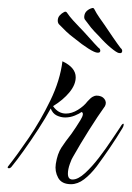

<svg xmlns="http://www.w3.org/2000/svg" viewBox="-40 -459 337 492"><path d="M265 -323Q259 -324 244 -336.5Q229 -349 214 -366Q200 -380 193.5 -388Q187 -396 179 -407Q175 -411 176 -418Q177 -426 182.5 -431Q188 -436 195 -438Q200 -440 202 -435Q207 -425 215 -413.5Q223 -402 228 -395Q236 -383 249 -364Q262 -345 269 -336Q274 -332 273 -327Q272 -322 266 -323ZM210 -324Q203 -324 186.5 -334.5Q170 -345 153 -359Q137 -371 130 -378Q123 -385 113 -395Q108 -399 108 -406Q108 -414 113 -419.5Q118 -425 124 -428Q129 -431 132 -426Q138 -417 147.5 -406.5Q157 -396 163 -390Q173 -380 188.5 -362.5Q204 -345 212 -337Q217 -334 217 -329Q217 -324 211 -324ZM142 13Q118 13 109 -3.5Q100 -20 103 -39Q107 -65 117.5 -81Q128 -97 143 -116Q155 -133 166 -151Q177 -169 169 -172Q164 -168 152 -163Q140 -158 127 -158Q116 -158 105.5 -163Q95 -168 90 -181Q77 -157 58.5 -128.5Q40 -100 21.5 -74Q3 -48 -11 -31Q-15 -27 -18.5 -28Q-22 -29 -19 -33Q4 -62 34 -106Q64 -150 89 -201.5Q114 -253 120 -302Q154 -286 154 -261Q154 -242 138 -222.5Q122 -203 96 -187Q109 -168 129 -168Q144 -168 159.5 -177.5Q175 -187 184 -199Q192 -208 197.5 -211Q203 -214 207 -214Q221 -214 227.5 -205.5Q234 -197 229 -187Q211 -162 188 -125.5Q165 -89 147 -57Q144 -53 139 -39Q134 -25 134 -14Q134 1 146 1Q160 1 178 -15.5Q196 -32 214 -55.5Q232 -79 246.5 -101Q261 -123 268 -133Q273 -142 276 -142Q277 -142 277 -140Q277 -136 274 -131Q259 -106 242 -81Q225 -56 208 -33Q192 -12 175.5 0.5Q159 13 142 13Z"/></svg>

Font: The Nautigal
Style: Regular
Weight: 400
Designer: Robert E. Leuschke
Foundry: Robert E. Leuschke
Version: Version 1.100; ttfautohint (v1.8.3)